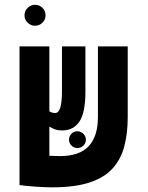

<svg xmlns="http://www.w3.org/2000/svg" viewBox="-20 -782 626 811"><path d="M200.2 9.3Q172.9 9.3 132.6 6.6Q92.3 3.9 63.5 0V-0.5H62.5V-585.9H188.5V-312Q198.7 -304.7 213.4 -304.7Q227.5 -304.7 234.6 -326.9Q241.7 -349.1 241.7 -399.4V-585.9H340.8V-395Q340.8 -306.6 315.7 -268.8Q290.5 -231 242.2 -231Q225.6 -231 212.2 -235.6Q198.7 -240.2 188.5 -247.6V-124Q219.2 -122.6 232.4 -122.6Q315.4 -122.6 354.5 -164.3Q393.6 -206.1 393.6 -287.6V-585.9H519.5V-287.6Q519.5 -219.7 505.4 -165Q491.2 -110.4 456.3 -71.3Q421.4 -32.2 359.1 -11.5Q296.9 9.3 200.2 9.3ZM127.9 -673.3Q109.9 -673.3 96.7 -686.3Q83.5 -699.2 83.5 -717.3Q83.5 -735.8 96.7 -748.8Q109.9 -761.7 127.9 -761.7Q146.5 -761.7 159.4 -748.8Q172.4 -735.8 172.4 -717.3Q172.4 -699.2 159.4 -686.3Q146.5 -673.3 127.9 -673.3ZM307.1 -156.7Q292.5 -156.7 282 -167Q271.5 -177.2 271.5 -191.9Q271.5 -206.5 281.7 -217Q292 -227.5 306.6 -227.5Q321.3 -227.5 332 -217Q342.8 -206.5 342.8 -191.9Q342.8 -177.2 332.3 -167Q321.8 -156.7 307.1 -156.7Z"/></svg>

Font: Cascadia Code NF
Style: Bold
Weight: 700
Monospace: yes
Designer: Aaron Bell
Foundry: Saja Typeworks
Version: Version 2404.023; ttfautohint (v1.8.4)